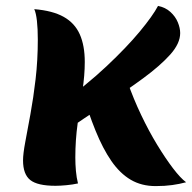

<svg xmlns="http://www.w3.org/2000/svg" viewBox="-20 -619 650 650"><path d="M187 -165 179 -263Q272 -330 340.5 -394.5Q409 -459 453 -512Q497 -565 515 -599Q540 -594 557 -578.5Q574 -563 582 -543.5Q590 -524 590 -507Q590 -472 556.5 -434.5Q523 -397 466 -355Q409 -313 337 -266Q265 -219 187 -165ZM168 10Q107 10 82.5 -9.5Q58 -29 58 -76Q58 -98 65.5 -138Q73 -178 83 -232.5Q93 -287 100.5 -351Q108 -415 108 -485Q108 -522 105 -548.5Q102 -575 96 -588Q158 -583 195.5 -562Q233 -541 250 -503Q267 -465 267 -409Q267 -364 259 -311.5Q251 -259 243 -202Q235 -145 235 -86Q235 -63 237 -40.5Q239 -18 244 2Q226 6 204.5 8Q183 10 168 10ZM507 11Q459 11 422.5 -10.5Q386 -32 357 -74Q328 -116 303.5 -176.5Q279 -237 255 -316L402 -374Q404 -366 406.5 -357.5Q409 -349 412 -341Q432 -284 458 -229.5Q484 -175 512 -129Q540 -83 565.5 -49.5Q591 -16 610 -2Q588 4 563 7.5Q538 11 507 11Z"/></svg>

Font: Merienda ExtraBold
Style: Regular
Weight: 800
Designer: Eduardo Rodriguez Tunni
Foundry: Eduardo Rodriguez Tunni
Version: Version 2.001